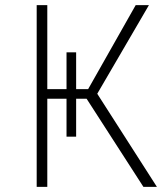

<svg xmlns="http://www.w3.org/2000/svg" viewBox="-20 -731 640 751"><path d="M562.5 -710.9H510.7L324.7 -382.3H277.8V-526.4H240.2V-382.3H165V-710.9H123.5V0H165V-344.7H240.2V-196.3H277.8V-344.7H318.8L541 0H593.8L360.4 -364.3Z"/></svg>

Font: Roboto Mono ExtraLight
Style: Regular
Weight: 250
Monospace: yes
Designer: Google
Version: Version 3.000